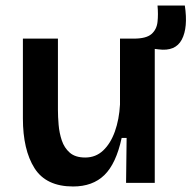

<svg xmlns="http://www.w3.org/2000/svg" viewBox="-20 -663 694 696"><path d="M245 13Q147 13 105 -53.5Q63 -120 63 -234V-523H190V-265Q190 -240 192.5 -210.5Q195 -181 204 -154Q213 -127 233 -109.5Q253 -92 289 -92Q327 -92 354 -117.5Q381 -143 396.5 -186.5Q412 -230 415 -284V-523H541V0H437L439 -163H421Q401 -70 358.5 -28.5Q316 13 245 13ZM555 -484 463 -495 465 -523Q510 -523 529 -539.5Q548 -556 551 -583.5Q554 -611 551 -643H650Q662 -563 639 -519.5Q616 -476 555 -484Z"/></svg>

Font: Bricolage Grotesque 10pt SemiBold
Style: Regular
Weight: 600
Designer: Mathieu Triay
Foundry: Atelier Triay
Version: Version 1.000; ttfautohint (v1.8.4.7-5d5b);gftools[0.9.29]